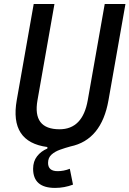

<svg xmlns="http://www.w3.org/2000/svg" viewBox="-20 -713 634 940"><path d="M249.5 207Q142.1 207 142.1 113.3Q142.1 77.1 161.4 52.2Q180.7 27.3 211.9 14.2V6.8Q25.9 -17.6 62 -222.7L145 -693.4H246.6L163.6 -222.7Q138.2 -80.1 271.5 -80.1Q384.8 -80.1 409.7 -222.7L492.7 -693.4H594.2L511.2 -222.7Q477.1 -27.8 325.2 3.9Q299.8 10.7 274.4 19.8Q249 28.8 232.2 43.9Q215.3 59.1 215.3 84.5Q215.3 125 262.2 125Q292 125 321.8 113.3L337.4 190.9Q294.9 207 249.5 207Z"/></svg>

Font: Cascadia Code NF
Style: Italic
Weight: 400
Italic angle: -10°
Monospace: yes
Designer: Aaron Bell
Foundry: Saja Typeworks
Version: Version 2404.023; ttfautohint (v1.8.4)